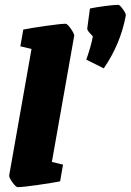

<svg xmlns="http://www.w3.org/2000/svg" viewBox="-20 -763 539 792"><path d="M18 -40 110 -561 64 -572 76 -641Q105 -647 168 -656Q231 -665 251 -665Q258 -665 272.5 -644Q287 -623 286 -615L194 -95L240 -84L228 -15Q199 -9 136 0Q73 9 53 9Q46 9 31.5 -10.5Q17 -30 18 -40ZM336 -517Q356 -574 363 -613Q356 -620 347.5 -630Q339 -640 340 -646L351 -728Q375 -733 412.5 -738Q450 -743 468 -743Q474 -743 487 -725Q500 -707 499 -699Q477 -581 408 -481Z"/></svg>

Font: Grenze Black
Style: Italic
Weight: 900
Italic angle: -10°
Designer: Renata Polastri
Foundry: Omnibus-Type
Version: Version 1.002; ttfautohint (v1.8)